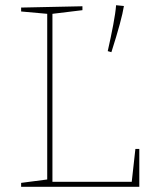

<svg xmlns="http://www.w3.org/2000/svg" viewBox="-20 -716 587 736"><path d="M485 -19 499 -145H514V0H61V-15L161 -28V-663L61 -672V-687L296 -692V-677L181 -663V-19ZM393 -520Q405 -573 414 -620.5Q423 -668 425 -696L455 -693Q447 -641 407 -516Z"/></svg>

Font: Bitter Pro Thin
Style: Regular
Weight: 250
Designer: Sol Matas, and Bitter project Authors
Foundry: Sol Matas
Version: Version 1.010